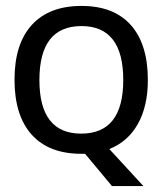

<svg xmlns="http://www.w3.org/2000/svg" viewBox="-20 -513 547 648"><path d="M479 -243Q479 -155 445.5 -95Q412 -35 349 -10L464 115H358L267 6H254Q145 6 87 -58.5Q29 -123 29 -244Q29 -365 87.5 -429Q146 -493 255 -493Q364 -493 421.5 -428.5Q479 -364 479 -243ZM113 -243Q113 -62 254 -62Q396 -62 396 -243Q396 -425 255 -425Q113 -425 113 -243Z"/></svg>

Font: Shorif Bongobondhu UNICODE
Style: Bold
Weight: 700
Designer: Shorif Uddin Shishir, Shorif art & Design, e-mail : shorifart@gmail.com, facebook : Shorif2001
Foundry: Lipighor Font Foundry
Version: Designed By Shorif Uddin Shishir | Build By Niladri